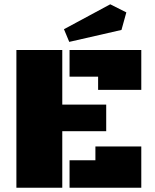

<svg xmlns="http://www.w3.org/2000/svg" viewBox="-20 -883 731 903"><path d="M272.9 -266.1V0H57.1V-647.9H272.9V-391.1H479.5V-266.1ZM307.1 -522.5V-647.9H644.5V-460.4H441.4V-522.5ZM307.1 0V-129.4H428.7V-194.3H644.5V0ZM498.5 -862.8 574.2 -824.7 551.3 -742.2 305.7 -686 280.8 -745.6Z"/></svg>

Font: Black Ops One [rus by aLiNcE]
Style: Regular
Weight: 400
Designer: James Grieshaber
Foundry: James Grieshaber
Version: Version 1.002;May 25, 2024;FontCreator 13.0.0.2680 64-bit